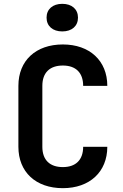

<svg xmlns="http://www.w3.org/2000/svg" viewBox="-20 -972 640 1002"><path d="M305 -808C355 -808 387 -836 387 -880C387 -924 355 -952 305 -952C255 -952 223 -924 223 -880C223 -836 255 -808 305 -808ZM308 10C448 10 540 -75 540 -206H414C414 -137 375 -100 308 -100C240 -100 201 -137 201 -206V-524C201 -593 240 -630 308 -630C375 -630 414 -593 414 -524H540C540 -655 448 -740 308 -740C167 -740 76 -656 76 -524V-206C76 -74 167 10 308 10Z"/></svg>

Font: JetBrains Mono
Style: Bold
Weight: 558
Monospace: yes
Designer: Philipp Nurullin, Konstantin Bulenkov
Foundry: JetBrains
Version: Version 2.305